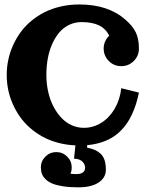

<svg xmlns="http://www.w3.org/2000/svg" viewBox="-20 -635 655 851"><path d="M332 -615.2Q460.2 -615.2 537.1 -546.9Q568.6 -519 582.2 -490.8Q595.7 -462.6 595.7 -419.9Q595.7 -387.5 572.9 -364.6Q550 -341.8 517.6 -341.8Q485.1 -341.8 462.3 -364.6Q439.5 -387.5 439.5 -419.9Q439.5 -436.5 446 -451.3Q452.6 -466.1 464.4 -477.1Q446.8 -509.8 416.9 -523.4Q387 -537.1 341.8 -537.1Q312.3 -537.1 287 -525.1Q261.7 -513.2 243.3 -491.7Q224.9 -470.2 211.7 -440.9Q198.5 -411.6 192 -376.6Q185.5 -341.6 185.5 -302.7Q185.5 -264.4 193.4 -229Q201.2 -193.6 216.1 -164.6Q231 -135.5 251 -113.9Q271 -92.3 297 -80.3Q323 -68.4 351.6 -68.4Q393.1 -68.4 428.8 -90.6Q464.6 -112.8 488.2 -153Q511.7 -193.1 517.6 -244.1L595.7 -224.6Q590.3 -198 583.1 -174.9Q575.9 -151.9 565.4 -129Q554.9 -106.2 541.9 -87.3Q528.8 -68.4 511.2 -51.6Q493.7 -34.9 472.5 -22.8Q451.4 -10.7 424.4 -2.6Q397.5 5.6 366.2 8.3V19.5Q386.2 23.4 400 29.4Q413.8 35.4 425.7 46.1Q437.5 56.9 443.4 74.6Q449.2 92.3 449.2 117.2Q449.2 152.6 417 174Q384.8 195.3 327.1 195.3Q288.8 195.3 259.6 190.8Q230.5 186.3 212 178.6Q193.6 170.9 182 159.4Q170.4 147.9 165.8 135.4Q161.1 122.8 161.1 107.4Q161.1 79.1 181.2 59.1Q201.2 39.1 229.5 39.1Q257.8 39.1 277.8 59.1Q297.9 79.1 297.9 107.4Q297.9 121.8 292.2 134.8Q302 136.7 317.4 136.7Q357.2 136.7 357.2 107.4Q357.2 101.8 354.7 95.6Q352.3 89.4 347 83Q341.8 76.7 331.7 72.5Q321.5 68.4 308.1 68.4L314.2 9.3Q272.9 7.6 235.5 -2.7Q198 -12.9 167.7 -29.8Q137.5 -46.6 111.8 -69.3Q86.2 -92 67.5 -118.9Q48.8 -145.8 35.8 -175.9Q22.7 -206.1 16.2 -238Q9.8 -270 9.8 -302.7Q9.8 -336.4 16.6 -369.3Q23.4 -402.1 37.2 -433Q51 -463.9 70.8 -491.3Q90.6 -518.8 117.7 -541.5Q144.8 -564.2 176.9 -580.6Q209 -596.9 248.7 -606.1Q288.3 -615.2 332 -615.2Z"/></svg>

Font: Orelega One
Style: Regular
Weight: 400
Version: Version 1.1 ; ttfautohint (v1.8.3)